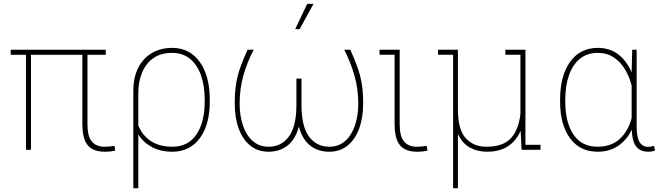

<svg xmlns="http://www.w3.org/2000/svg" viewBox="-20 -791 3514 1014"><path d="M533.7 10.3Q472.2 10.3 443.6 -23.7Q415 -57.6 415 -136.2V-501.5H143.6V0H117.2V-501.5H36.6V-528.3H538.6V-501.5H441.9V-136.2Q441.9 -70.3 465.3 -43.2Q488.8 -16.1 532.2 -16.1Q545.4 -16.1 555.7 -17.1Q565.9 -18.1 584.5 -20.5L588.9 3.9Q566.9 10.3 533.7 10.3Z M684.1 203.1V-310.5Q684.1 -382.3 710.2 -433.3Q736.3 -484.4 782.7 -511.2Q829.1 -538.1 889.2 -538.1Q981.9 -538.1 1034.9 -464.1Q1087.9 -390.1 1087.9 -264.6V-254.4Q1087.9 -132.3 1035.2 -61Q982.4 10.3 889.6 10.3Q828.1 10.3 782.2 -14.4Q736.3 -39.1 710.4 -81.1V203.1ZM890.1 -16.1Q973.6 -16.1 1017.3 -80.6Q1061 -145 1061 -254.4V-264.6Q1061 -337.9 1041.3 -393.6Q1021.5 -449.2 983.2 -480.5Q944.8 -511.7 889.2 -511.7Q828.1 -511.7 788.6 -482.9Q749 -454.1 729.7 -406Q710.4 -357.9 710.4 -300.3V-128.9Q730.5 -77.1 775.9 -46.6Q821.3 -16.1 890.1 -16.1Z M1397.9 10.3Q1341.8 10.3 1301.8 -22Q1261.7 -54.2 1240.7 -111.8Q1219.7 -169.4 1219.7 -245.6Q1219.7 -306.2 1227.5 -351.8Q1235.4 -397.5 1250.5 -439Q1265.6 -480.5 1287.6 -528.3H1319.8Q1285.2 -462.4 1265.4 -392.1Q1245.6 -321.8 1245.6 -244.1Q1245.6 -180.7 1262.9 -128.9Q1280.3 -77.1 1314.5 -46.6Q1348.6 -16.1 1398.9 -16.1Q1465.8 -16.1 1505.6 -69.8Q1545.4 -123.5 1545.4 -236.8V-376H1572.3V-236.8Q1572.3 -123.5 1611.8 -69.8Q1651.4 -16.1 1718.8 -16.1Q1769 -16.1 1803.2 -46.6Q1837.4 -77.1 1854.7 -128.9Q1872.1 -180.7 1872.1 -244.1Q1872.1 -321.3 1852.1 -391.6Q1832 -461.9 1797.9 -528.3H1830.1Q1852.1 -479.5 1867.2 -438Q1882.3 -396.5 1890.1 -351.1Q1897.9 -305.7 1897.9 -245.6Q1897.9 -169.4 1876.7 -111.8Q1855.5 -54.2 1815.4 -22Q1775.4 10.3 1719.2 10.3Q1659.7 10.3 1618.2 -22.2Q1576.7 -54.7 1558.6 -122.6Q1540 -54.7 1498.5 -22.2Q1457 10.3 1397.9 10.3ZM1539.1 -637.2 1602.5 -770.5H1635.7L1562.5 -637.2Z M2182.6 10.3Q2121.1 10.3 2092.5 -23.7Q2064 -57.6 2064 -136.2V-502H1984.4V-528.3H2090.8V-136.2Q2090.8 -70.3 2114.3 -43.2Q2137.7 -16.1 2181.2 -16.1Q2194.3 -16.1 2204.6 -17.1Q2214.8 -18.1 2233.4 -20.5L2237.8 3.9Q2215.8 10.3 2182.6 10.3Z M2373 203.1V-502H2293.5V-528.3H2398.4V-214.8Q2398.4 -106 2439.9 -61Q2481.4 -16.1 2547.9 -16.1Q2637.7 -16.1 2678.7 -61.5Q2719.7 -106.9 2728.5 -189.9V-502H2648.9V-528.3H2754.9V-26.4H2834.5V0H2734.9L2729.5 -100.1Q2706.1 -46.9 2662.1 -18.3Q2618.2 10.3 2552.2 10.3Q2502 10.3 2461.7 -11.7Q2421.4 -33.7 2398.4 -83.5V203.1Z M3136.2 10.3Q3043 10.3 2990.5 -61Q2938 -132.3 2938 -254.4V-264.6Q2938 -390.1 2990.7 -464.1Q3043.5 -538.1 3137.2 -538.1Q3200.7 -538.1 3245.4 -503.7Q3290 -469.2 3315.9 -408.7L3318.8 -528.3H3342.3V-124.5Q3342.3 -64.9 3357.9 -40.3Q3373.5 -15.6 3402.3 -15.6Q3410.2 -15.6 3415.8 -16.6Q3421.4 -17.6 3434.1 -20.5L3439.5 3.4Q3424.8 10.3 3403.8 10.3Q3361.3 10.3 3340.1 -16.8Q3318.8 -43.9 3316.4 -106Q3291 -52.7 3245.4 -21.2Q3199.7 10.3 3136.2 10.3ZM3135.7 -16.1Q3208 -16.1 3252.9 -57.4Q3297.9 -98.6 3315.9 -167.5V-338.9Q3304.2 -385.3 3280.8 -424.6Q3257.3 -463.9 3221.4 -487.8Q3185.5 -511.7 3136.7 -511.7Q3080.6 -511.7 3042.5 -480.5Q3004.4 -449.2 2984.9 -393.6Q2965.3 -337.9 2965.3 -264.6V-254.4Q2965.3 -145 3008.5 -80.6Q3051.8 -16.1 3135.7 -16.1Z"/></svg>

Font: Roboto Slab Thin
Style: Regular
Weight: 100
Designer: Google
Version: Version 2.000; ttfautohint (v1.8.1.43-b0c9)